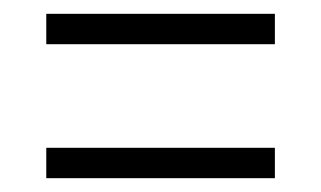

<svg xmlns="http://www.w3.org/2000/svg" viewBox="-20 -496 465 278"><path d="M47 -432H378V-476H47ZM47 -238H378V-282H47Z"/></svg>

Font: Noto Serif Georgian ExtraCondensed Light
Style: Regular
Weight: 300
Width: 2
Designer: Monotype Design Team, Akaki Razmadze
Foundry: Google LLC
Version: Version 2.003